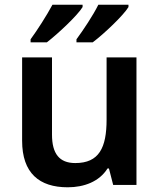

<svg xmlns="http://www.w3.org/2000/svg" viewBox="-20 -786 678 816"><path d="M526 -756V-766H398C376 -721 333 -657 305 -619V-606H374C422 -642 505 -721 526 -756ZM331 -756V-766H203C179 -721 138 -657 110 -619V-606H179C226 -642 310 -721 331 -756ZM560 -542H433V-278C433 -158 401 -93 300 -93C232 -93 201 -133 201 -214V-542H74V-188C74 -50 147 10 268 10C337 10 402 -14 437 -70H443L461 0H560Z"/></svg>

Font: Noto Sans Georgian SemiBold
Style: Regular
Weight: 600
Designer: Monotype Design Team, Akaki Razmadze
Foundry: Google LLC
Version: Version 2.005